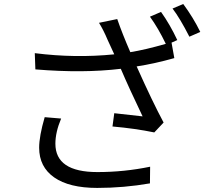

<svg xmlns="http://www.w3.org/2000/svg" viewBox="-20 -881 1040 946"><path d="M200.2 -303.7 281.2 -296.9Q252.9 -229.5 252.9 -172.9Q252.9 -33.2 460 -33.2Q591.8 -33.2 719.7 -59.6L718.8 22.5Q589.8 44.9 459 44.9Q321.3 44.9 247.1 -6.8Q172.9 -58.6 172.9 -153.3Q172.9 -210 200.2 -303.7ZM718.8 -798.8 773.4 -822.3Q817.4 -760.7 853.5 -683.6L825.2 -670.9L838.9 -594.7Q742.2 -567.4 653.3 -553.7Q732.4 -377 786.1 -277.3L740.2 -228.5Q645.5 -248 534.2 -257.8L543 -323.2Q607.4 -316.4 682.6 -307.6Q614.3 -450.2 575.2 -542Q389.6 -519.5 154.3 -539.1L151.4 -619.1Q350.6 -593.8 543 -613.3L509.8 -685.5Q490.2 -732.4 467.8 -768.6L557.6 -787.1Q583 -713.9 622.1 -624Q695.3 -635.7 796.9 -665Q759.8 -742.2 718.8 -798.8ZM830.1 -838.9 882.8 -861.3Q932.6 -793.9 966.8 -723.6L913.1 -700.2Q866.2 -792 830.1 -838.9Z"/></svg>

Font: GenYoGothic TW TTF Regular
Style: Regular
Weight: 400
Version: Version 1.300